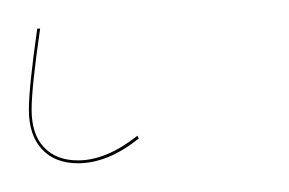

<svg xmlns="http://www.w3.org/2000/svg" viewBox="-39 29 200 133"><path d="M15.1 142.1Q-1 142.1 -10 132.3Q-19 122.6 -19 105Q-19 89.4 -13.2 48.8H-11.2Q-17.1 89.4 -17.1 105Q-17.1 122.1 -8.5 131.1Q0 140.1 15.1 140.1Q34.7 140.1 56.2 123L57.1 125Q35.6 142.1 15.1 142.1Z"/></svg>

Font: Fira Sans Compressed Two
Style: Italic
Weight: 100
Width: 3
Italic angle: -8°
Designer: Carrois Corporate & Edenspiekermann AG
Foundry: Carrois Corporate GbR & Edenspiekermann AG
Version: Version 4.203;PS 004.203;hotconv 1.0.88;makeotf.lib2.5.64775